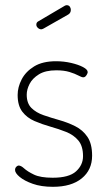

<svg xmlns="http://www.w3.org/2000/svg" viewBox="-20 -714 413 740"><path d="M184 6Q139 6 106.5 -5.5Q74 -17 56 -32Q38 -47 38 -59Q38 -64 40 -67.5Q42 -71 45.5 -73.5Q49 -76 52 -76Q61 -76 73.5 -64.5Q86 -53 111 -41Q136 -29 183 -29Q246 -29 273 -53.5Q300 -78 300 -112Q300 -151 282 -172.5Q264 -194 235 -205.5Q206 -217 174 -226Q142 -235 113 -247.5Q84 -260 66 -283.5Q48 -307 48 -348Q48 -378 63.5 -408Q79 -438 111.5 -458Q144 -478 196 -478Q226 -478 254 -471.5Q282 -465 300 -455.5Q318 -446 318 -436Q318 -433 315.5 -428Q313 -423 309.5 -419.5Q306 -416 301 -416Q295 -416 282 -423Q269 -430 248 -436.5Q227 -443 197 -443Q155 -443 130 -427.5Q105 -412 94 -390.5Q83 -369 83 -349Q83 -316 101 -298Q119 -280 148 -270Q177 -260 209 -251Q241 -242 270 -227.5Q299 -213 317 -186.5Q335 -160 335 -114Q335 -59 295 -26.5Q255 6 184 6ZM139 -601Q132 -601 126 -606.5Q120 -612 120 -619Q120 -628 128 -632L230 -692Q234 -694 237 -694Q245 -694 249 -688.5Q253 -683 253 -676Q253 -664 243 -658L148 -604Q146 -603 143.5 -602Q141 -601 139 -601Z"/></svg>

Font: Dosis ExtraLight
Style: Regular
Weight: 250
Designer: EdgarTolentino, PabloImpallari, IginoMarini
Foundry: EdgarTolentino, PabloImpallari, IginoMarini
Version: Version 3.001; ttfautohint (v1.8.2)